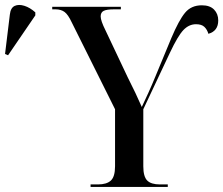

<svg xmlns="http://www.w3.org/2000/svg" viewBox="-210 -741 885 761"><path d="M149 0V-10H178Q213 -10 229.5 -25.5Q246 -41 246 -82V-308L74 -653Q60 -683 46 -693.5Q32 -704 10 -704H-3V-714H269V-704H242Q213 -704 201 -698Q189 -692 189 -676Q189 -659 208 -621L296 -435Q329 -370 352 -317Q363 -340 378 -373Q393 -406 406 -438L469 -590Q499 -661 523.5 -690.5Q548 -720 590 -720Q622 -720 638.5 -703Q655 -686 655 -660Q655 -618 616 -607Q611 -624 600 -634.5Q589 -645 567 -645Q539 -645 517 -622Q495 -599 463 -531L358 -308V-82Q358 -41 373.5 -25.5Q389 -10 424 -10H455V0ZM-178 -522 -190 -527 -171 -683Q-168 -710 -152 -717.5Q-136 -725 -113.5 -718Q-91 -711 -70 -692V-680Z"/></svg>

Font: Noto Serif Display SemiCondensed Medium
Style: Regular
Weight: 500
Width: 4
Designer: Monotype Design Team
Foundry: Monotype Imaging Inc.
Version: Version 2.009